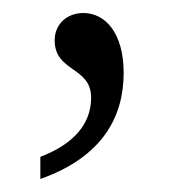

<svg xmlns="http://www.w3.org/2000/svg" viewBox="-20 -119 264 295"><path d="M108 -99C83 -99 64 -82 64 -57C64 -8 120 -17 120 31C120 71 94 102 42 122V156C138 122 170 60 170 -7C170 -68 142 -99 108 -99Z"/></svg>

Font: Noto Serif Sinhala Condensed Light
Style: Regular
Weight: 300
Width: 3
Designer: Jelle Bosma - Monotype Design Team
Foundry: Monotype Imaging Inc.
Version: Version 2.007